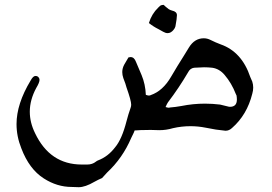

<svg xmlns="http://www.w3.org/2000/svg" viewBox="-20 -528 1132 799"><path d="M307.6 251 278.3 250Q217.3 250 162.1 214.4Q101.6 175.8 68.8 89.4Q48.8 39.6 48.8 -11.7Q48.8 -95.7 107.4 -192.9Q117.7 -211.9 127.4 -211.9Q135.3 -211.9 139.9 -207Q144.5 -202.1 144.5 -195.8Q144.5 -184.6 130.9 -162.1Q104 -112.3 104 -63Q104 -18.1 126 26.4Q188 156.7 320.3 156.7H343.3Q364.3 156.7 379.4 144.5Q383.3 141.1 388.7 139.2Q429.7 123.5 459 85Q487.3 51.3 506.3 -22.9Q513.7 -51.8 523.9 -80.6Q525.9 -85.9 525.9 -92.8Q525.9 -109.4 506.3 -164.6Q503.9 -175.8 493.2 -203.1Q488.8 -215.8 488.8 -228Q488.8 -244.1 497.1 -259.3Q509.3 -280.8 514.6 -289.1L523.4 -290.5Q538.6 -290.5 545.9 -270.5L569.3 -215.3Q585 -177.7 586.9 -133.3Q595.2 -130.4 599.1 -130.4Q602.1 -130.4 604.2 -130.9Q606.4 -131.3 607.4 -132.3Q657.7 -149.4 692.4 -209.5Q718.3 -253.9 745.1 -295.9L766.1 -330.1Q789.6 -368.7 828.1 -368.7Q842.3 -368.7 856 -361.8Q877.4 -351.1 898.4 -343.3Q986.3 -312.5 1021.5 -207.5Q1025.4 -197.3 1029.8 -188.5Q1033.7 -176.3 1033.7 -163.6Q1033.7 -150.9 1029.8 -137.7Q1007.8 -49.8 945.8 4.4Q933.6 16.1 918.5 16.1L878.4 11.2L835.9 3.4Q804.2 -2.9 772.9 -2.9Q735.8 -2.9 699.7 5.4Q671.9 13.7 643.1 13.7L606.9 12.7Q553.2 13.2 546.9 14.6H540.5L536.1 25.4L525.9 46.4Q490.2 129.9 425.8 189.9L404.8 212.9Q388.7 219.7 373 228.5Q334.5 251 307.6 251ZM683.1 -79.6 686.5 -80.6Q710.9 -82.5 734.9 -86.9Q783.7 -96.7 833 -96.7Q864.3 -96.7 896 -92.8L932.1 -84L937 -83.5Q965.8 -83.5 965.8 -113.8Q965.8 -121.1 964.4 -130.4L961.4 -136.7Q943.8 -182.1 914.6 -216.3Q893.1 -241.7 863.3 -246.1Q846.2 -248 829.1 -248L787.6 -246.1Q771 -243.7 762.7 -227.1Q724.6 -162.1 679.2 -102.5Q675.8 -98.1 668.9 -82.5Q679.2 -79.6 683.1 -79.6ZM677.7 -390.1Q668.9 -390.1 659.2 -395.8Q649.4 -401.4 639.6 -406.7Q618.7 -417 599.6 -432.1Q611.3 -470.2 638.2 -496.1L647 -504.4Q652.3 -507.8 661.1 -507.8Q666.5 -502 681.6 -490.2Q688.5 -485.8 696.3 -483.9Q716.3 -479.5 716.3 -464.8Q716.3 -451.7 710 -418Q708 -410.6 702.6 -404.3Q691.4 -390.1 677.7 -390.1Z"/></svg>

Font: Kurland
Style: Regular
Weight: 400
Designer: GGBot
Version: 0.22